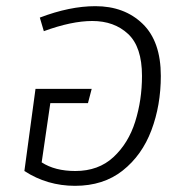

<svg xmlns="http://www.w3.org/2000/svg" viewBox="-20 -591 606 622"><path d="M501 -345Q501 -250 470.5 -169Q440 -88 377.5 -38.5Q315 11 223 11Q133 11 59 -37L95 -303H277L265 -257H143L115 -65Q158 -37 224 -37Q299 -37 347.5 -82Q396 -127 418 -197Q440 -267 440 -345Q440 -439 395 -481Q350 -523 279 -523Q212 -523 122 -490L109 -534Q206 -571 289 -571Q383 -571 442 -514Q501 -457 501 -345Z"/></svg>

Font: FiraGO Light
Style: Italic
Weight: 300
Italic angle: -8°
Designer: bBox Type GmbH
Foundry: bBox Type GmbH
Version: Version 1.001